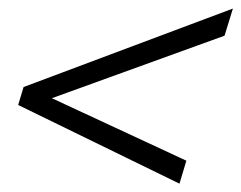

<svg xmlns="http://www.w3.org/2000/svg" viewBox="-20 -452 578 460"><path d="M65 -202.5 73.5 -231 426.5 -67 410 -12 23.5 -200.5 36.5 -243.5 538 -431.5 518 -366.5Z"/></svg>

Font: Newsreader 24pt SemiBold
Style: Italic
Weight: 600
Italic angle: -17°
Designer: Hugues Gentile
Foundry: Production Type
Version: Version 1.003